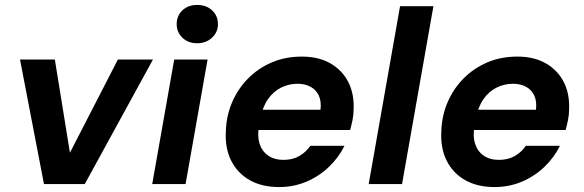

<svg xmlns="http://www.w3.org/2000/svg" viewBox="-20 -745 2362 777"><path d="M158 0 61 -504H202L263 -127L457 -504H599L323 0Z M596 0 685 -504H820L731 0ZM778 -570Q741 -570 718 -592.5Q695 -615 695 -647Q695 -681 718 -703Q741 -725 778 -725Q815 -725 838.5 -703Q862 -681 862 -647Q862 -615 838 -592.5Q814 -570 778 -570Z M1109 12Q1040 12 990.5 -16Q941 -44 915.5 -95Q890 -146 894 -214Q896 -277 919.5 -331.5Q943 -386 984 -427.5Q1025 -469 1080 -492.5Q1135 -516 1202 -516Q1270 -516 1318 -488Q1366 -460 1390 -412Q1414 -364 1411 -301Q1411 -280 1406.5 -258.5Q1402 -237 1397 -219H989L1003 -301H1277Q1281 -335 1270 -358.5Q1259 -382 1236.5 -394Q1214 -406 1184 -406Q1149 -406 1117.5 -390.5Q1086 -375 1064 -343Q1042 -311 1033 -262L1028 -233Q1021 -194 1030.5 -163.5Q1040 -133 1065 -115.5Q1090 -98 1127 -98Q1165 -98 1192 -114Q1219 -130 1236 -155H1374Q1351 -108 1311.5 -70Q1272 -32 1220.5 -10Q1169 12 1109 12Z M1472 0 1599 -720H1734L1607 0Z M1981 12Q1912 12 1862.5 -16Q1813 -44 1787.5 -95Q1762 -146 1766 -214Q1768 -277 1791.5 -331.5Q1815 -386 1856 -427.5Q1897 -469 1952 -492.5Q2007 -516 2074 -516Q2142 -516 2190 -488Q2238 -460 2262 -412Q2286 -364 2283 -301Q2283 -280 2278.5 -258.5Q2274 -237 2269 -219H1861L1875 -301H2149Q2153 -335 2142 -358.5Q2131 -382 2108.5 -394Q2086 -406 2056 -406Q2021 -406 1989.5 -390.5Q1958 -375 1936 -343Q1914 -311 1905 -262L1900 -233Q1893 -194 1902.5 -163.5Q1912 -133 1937 -115.5Q1962 -98 1999 -98Q2037 -98 2064 -114Q2091 -130 2108 -155H2246Q2223 -108 2183.5 -70Q2144 -32 2092.5 -10Q2041 12 1981 12Z"/></svg>

Font: DM Sans
Style: Bold Italic
Weight: 700
Italic angle: -10°
Designer: Colophon Foundry, Jonny Pinhorn
Foundry: Colophon Foundry
Version: Version 4.004;gftools[0.9.30]